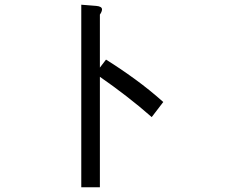

<svg xmlns="http://www.w3.org/2000/svg" viewBox="-20 -726 1040 815"><path d="M404 -439 430 -473Q491 -435 553.5 -389.5Q616 -344 673 -293L624 -229Q573 -274 516 -318Q459 -362 404 -400V69H325V-706Q363 -703 388 -701Q413 -699 413 -686Q413 -677 404 -664Z"/></svg>

Font: D2Coding
Style: Regular
Weight: 400
Monospace: yes
Designer: Yong-Rak Park; Jeong-Hwan Yoon; Sang-Min Lee;
Foundry: NHN Corporation
Version: Version 1.3.2; Build 20180524